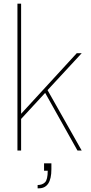

<svg xmlns="http://www.w3.org/2000/svg" viewBox="-20 -820 498 1046"><path d="M425 0H402L226 -314L95 -172V0H75V-800H95V-200L398 -530H425L239 -329ZM191 206H185V188Q210 188 225 173.5Q240 159 240 110H220V70H260V102Q260 206 191 206Z"/></svg>

Font: Tanohe Sans Thin
Style: Regular
Weight: 100
Designer: Village Type and Design LLC & Cristiano Sobral
Foundry: Cooper Hewitt Smithsonian Design Museum
Version: Version 1.00;September 29, 2021;FontCreator 13.0.0.2655 64-b